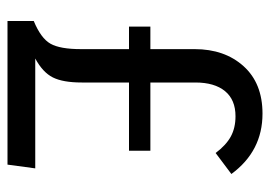

<svg xmlns="http://www.w3.org/2000/svg" viewBox="-124 -596 720 512"><g transform="rotate(90 236.0 -340.0)"><path d="M136 -74H429L419 0H36V-70Q82 -89 96.5 -114.5Q111 -140 111 -196V-324H51V-381H111V-499Q111 -579 156.5 -629.5Q202 -680 283 -680Q383 -680 444 -597L388 -555Q367 -583 344 -595.5Q321 -608 290 -608Q246 -608 223 -580Q200 -552 200 -501V-381H382V-324H200V-198Q200 -148 186.5 -121Q173 -94 136 -74Z"/></g></svg>

Font: Fira Sans Condensed
Style: Regular
Weight: 400
Width: 3
Designer: bBox Type GmbH & Carrois Corporate GbR & Edenspiekermann AG
Foundry: bBox Type GmbH & Carrois Corporate GbR & Edenspiekermann AG
Version: Version 4.301